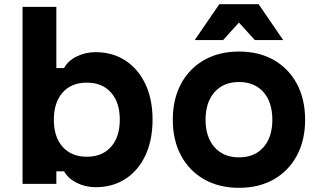

<svg xmlns="http://www.w3.org/2000/svg" viewBox="-20 -881 1540 920"><path d="M438 16Q389 16 347.5 -5Q306 -26 287 -60H250V0H88V-848H250V-555H287Q306 -590 347.5 -610.5Q389 -631 438 -631Q520 -631 581.5 -590.5Q643 -550 677 -477.5Q711 -405 711 -308Q711 -210 677 -137Q643 -64 581.5 -24Q520 16 438 16ZM396 -130Q470 -130 512 -177.5Q554 -225 554 -308Q554 -390 512 -437.5Q470 -485 396 -485Q322 -485 280 -437.5Q238 -390 238 -307Q238 -225 280 -177.5Q322 -130 396 -130Z M1125 19Q1030 19 958.5 -21.5Q887 -62 847.5 -135.5Q808 -209 808 -307Q808 -406 847.5 -479.5Q887 -553 958.5 -593.5Q1030 -634 1125 -634Q1221 -634 1292 -593.5Q1363 -553 1402.5 -479.5Q1442 -406 1442 -307Q1442 -209 1402.5 -135.5Q1363 -62 1292 -21.5Q1221 19 1125 19ZM1125 -127Q1200 -127 1242.5 -175.5Q1285 -224 1285 -307Q1285 -391 1242.5 -439.5Q1200 -488 1125 -488Q1051 -488 1008 -439.5Q965 -391 965 -307Q965 -224 1008 -175.5Q1051 -127 1125 -127ZM913 -689 1031 -861H1219L1337 -689H1201L1076 -827H1174L1049 -689Z"/></svg>

Font: Martian Mono SemiExpanded SemiExpanded
Style: Bold
Weight: 700
Width: 6
Monospace: yes
Version: Version 1.000